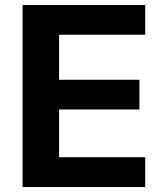

<svg xmlns="http://www.w3.org/2000/svg" viewBox="-20 -756 631 776"><path d="M566.9 0V-120.6H218.8V-313.5H543.5V-433.6H218.8V-615.7H566.9V-735.8H71.3V0Z"/></svg>

Font: Winston
Style: Bold
Weight: 700
Designer: Vernon Adams, Kim Jin-seong, David Berlow, Cristiano Sobral
Foundry: The Winston Project Authors
Version: Version 3.004